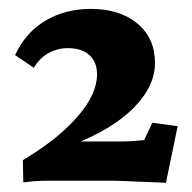

<svg xmlns="http://www.w3.org/2000/svg" viewBox="-20 -599 431 430"><path d="M31.2 -240.2Q87.9 -274.4 124.5 -308.1Q161.1 -341.8 179.2 -373Q197.3 -404.3 197.3 -432.6Q197.3 -460 180.2 -475.6Q163.1 -491.2 131.8 -491.2Q109.4 -491.2 89.4 -480.5Q69.3 -469.7 55.7 -447.3L13.7 -475.6Q38.1 -527.3 82.5 -553.2Q127 -579.1 183.6 -579.1Q248 -579.1 287.6 -546.4Q327.1 -513.7 327.1 -458Q327.1 -405.3 278.8 -356.9Q230.5 -308.6 141.6 -274.4L143.6 -282.2H250Q270.5 -282.2 278.8 -283.2Q287.1 -284.2 302.7 -285.2L321.3 -324.2L377.9 -316.4L351.6 -189.5Q339.8 -190.4 322.3 -190.9Q304.7 -191.4 285.2 -192.4Q265.6 -193.4 251.5 -193.8Q237.3 -194.3 233.4 -194.3H86.9Q73.2 -194.3 59.6 -193.4Q45.9 -192.4 32.2 -190.4Z"/></svg>

Font: Crimson Pro ExtraBold
Style: Regular
Weight: 800
Designer: Jacques Le Bailly
Foundry: Baron von Fonthausen
Version: Version 1.003